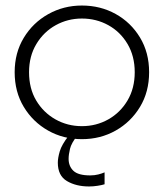

<svg xmlns="http://www.w3.org/2000/svg" viewBox="-20 -497 592 694"><path d="M276 6Q209 6 154 -25Q99 -56 66 -110.5Q33 -165 33 -236Q33 -306 66 -360.5Q99 -415 154.5 -446Q210 -477 276 -477Q343 -477 398 -446.5Q453 -416 486 -361.5Q519 -307 519 -236Q519 -165 486 -110.5Q453 -56 398 -25Q343 6 276 6ZM276 -41Q328 -41 371.5 -65.5Q415 -90 441 -134Q467 -178 467 -236Q467 -294 441 -338Q415 -382 371.5 -406Q328 -430 276 -430Q225 -430 181.5 -406Q138 -382 111.5 -338Q85 -294 85 -236Q85 -177 111 -133.5Q137 -90 180.5 -65.5Q224 -41 276 -41ZM302 177Q255 177 222 157.5Q189 138 189 91Q189 74 196 50Q203 26 228 -6H259Q238 20 233 41Q228 62 228 77Q228 104 245.5 120.5Q263 137 306 137Q322 137 335.5 133.5Q349 130 358 126V169Q349 172 333 174.5Q317 177 302 177Z"/></svg>

Font: Lil Grotesk Light
Style: Regular
Weight: 300
Designer: Bastien Sozeau
Foundry: NBR — Bastien Sozeau
Version: Version 3.003; ttfautohint (v1.8.4.7-5d5b);gftools[0.9.33]